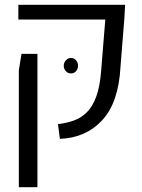

<svg xmlns="http://www.w3.org/2000/svg" viewBox="-20 -575 589 795"><path d="M228 0 220 -61Q254 -65 284.5 -75.5Q315 -86 339 -109.5Q363 -133 378.5 -175Q394 -217 399 -284L416 -494H56V-555H498L495 -500L479 -299Q471 -150 403 -77Q335 -4 228 0ZM58 200V-284L69 -352H135V200ZM274 -335Q287 -335 295 -325.5Q303 -316 303 -303Q303 -290 295 -280.5Q287 -271 274 -271Q261 -271 252.5 -280.5Q244 -290 244 -303Q244 -315 252.5 -325Q261 -335 274 -335Z"/></svg>

Font: Assistant
Style: Regular
Weight: 400
Designer: Hebrew By Ben Nathan, Latin by Paul Hunt
Version: Version 3.000